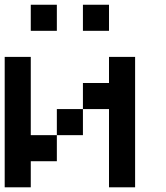

<svg xmlns="http://www.w3.org/2000/svg" viewBox="-20 -798 707 818"><path d="M111.1 -111.1V0H0V-555.6H111.1V-222.2H222.2V-111.1ZM444.4 -444.4V-555.6H555.6V0H444.4V-333.3H333.3V-444.4ZM333.3 -222.2H222.2V-333.3H333.3ZM222.2 -666.7H111.1V-777.8H222.2ZM444.4 -666.7H333.3V-777.8H444.4Z"/></svg>

Font: Pixeloid Sans
Style: Regular
Weight: 400
Designer: GGBotNet
Foundry: GGBotNet
Version: 0.5